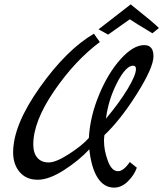

<svg xmlns="http://www.w3.org/2000/svg" viewBox="-20 -818 761 877"><path d="M573 -78 605 -52Q593 -18 564 10.5Q535 39 501 39Q455 39 426 -6Q397 -51 388 -136Q342 -86 273 -41.5Q204 3 152 3Q100 3 70 -32Q40 -67 40 -122Q40 -247 162 -419Q284 -591 409 -664L436 -626Q322 -541 227 -402Q132 -263 132 -158Q132 -119 150.5 -97.5Q169 -76 202.5 -76Q236 -76 296 -115Q356 -154 386 -188Q391 -285 432.5 -385Q474 -485 531.5 -548.5Q589 -612 639 -612Q681 -612 681 -561Q681 -510 606 -390.5Q531 -271 457 -201Q455 -185 455 -175Q455 -131 472.5 -83.5Q490 -36 519 -36Q544 -36 573 -78ZM588 -518Q555 -518 515 -440.5Q475 -363 464 -276Q526 -350 563.5 -412.5Q601 -475 601 -503Q601 -518 588 -518ZM430 -684 577 -798Q685 -712 706 -690L676 -666Q591 -717 573 -730L474 -660Z"/></svg>

Font: Marck Script
Style: Regular
Weight: 400
Designer: Denis Masharov, Marck Fogel
Foundry: Denis Masharov
Version: Version 1.002